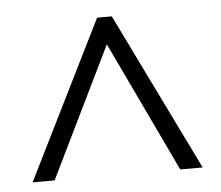

<svg xmlns="http://www.w3.org/2000/svg" viewBox="-38 -756 539 469"><g transform="rotate(-5 232.0 -521.5)"><path d="M24 -328 216 -715H252L441 -328H386L234 -648L78 -328Z"/></g></svg>

Font: Noto Sans Ethiopic Condensed Light
Style: Regular
Weight: 300
Width: 3
Designer: Monotype Design Team
Foundry: Monotype Imaging Inc.
Version: Version 2.102; ttfautohint (v1.8.4.7-5d5b)